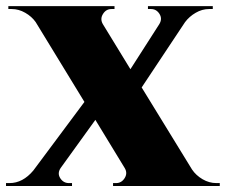

<svg xmlns="http://www.w3.org/2000/svg" viewBox="-44 -622 755 642"><path d="M679.7 -9.8H690.9V0H334V-9.8H344.2Q362.3 -9.8 372.8 -26.4Q383.3 -43 373 -60.1L274.9 -221.2L158.7 -60.1Q147 -42.5 157.5 -26.1Q168 -9.8 186.5 -9.8H196.8V0H-23.9V-9.8H-12.2Q32.2 -9.8 67.4 -51.8L238.3 -281.2L75.2 -548.3Q62 -566.9 40.3 -579.3Q18.6 -591.8 -4.9 -591.8H-16.1V-601.6H338.9V-591.8H328.6Q310.5 -591.8 300.3 -575.2Q290 -558.6 299.8 -541.5L392.1 -390.6L488.8 -541.5Q499.5 -559.1 489.3 -575.4Q479 -591.8 460.9 -591.8H450.7V-601.6H667.5V-591.8H655.3Q631.8 -591.8 610.4 -579.3Q588.9 -566.9 574.7 -547.9L429.7 -329.6L598.1 -55.2Q611.3 -35.6 633.3 -22.7Q655.3 -9.8 679.7 -9.8Z"/></svg>

Font: Cinzel Black
Style: Regular
Weight: 900
Designer: Natanael Gama
Version: Version 1.001;PS 001.001;hotconv 1.0.56;makeotf.lib2.0.21325